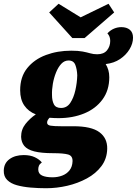

<svg xmlns="http://www.w3.org/2000/svg" viewBox="-70 -799 726 1019"><path d="M175 200Q133 200 92.5 196.5Q52 193 19.5 184Q-13 175 -32 156Q-51 137 -50 106Q-49 67 -19.5 45.5Q10 24 56 24Q91 24 115 35.5Q139 47 152 63Q140 72 136.5 81Q133 90 133 100Q133 123 153 132.5Q173 142 209 142Q236 142 260 133Q284 124 299 105Q314 86 315 57Q316 28 291.5 21Q267 14 212 14Q149 14 112 4.5Q75 -5 59 -24.5Q43 -44 42 -73Q42 -112 65.5 -141.5Q89 -171 120 -192Q81 -207 59 -239Q37 -271 37 -320Q37 -391 74.5 -437.5Q112 -484 173.5 -507Q235 -530 308 -530Q345 -530 368.5 -525.5Q392 -521 409 -516Q426 -511 446 -511Q481 -511 498 -532Q515 -553 515 -582Q515 -606 500 -622Q516 -639 535 -647Q554 -655 574 -655Q602 -655 619 -641Q636 -627 636 -599Q636 -568 617.5 -537.5Q599 -507 567 -485.5Q535 -464 491 -459Q500 -444 505 -427Q510 -410 510 -389Q510 -320 474 -271Q438 -222 377 -197Q316 -172 241 -172Q230 -172 218 -172.5Q206 -173 193 -174Q188 -169 184 -162.5Q180 -156 180 -148Q180 -135 198.5 -132Q217 -129 254 -129H320Q415 -129 457.5 -97.5Q500 -66 499 -10Q498 43 468.5 82.5Q439 122 391 148Q343 174 287 187Q231 200 175 200ZM254 -226Q285 -226 303 -253Q321 -280 330 -320Q339 -360 340 -399Q339 -430 330 -454Q321 -478 294 -478Q272 -478 255.5 -460.5Q239 -443 227.5 -414.5Q216 -386 210.5 -354.5Q205 -323 206 -294Q206 -265 216 -245.5Q226 -226 254 -226ZM314 -597 191 -733 241 -779 358 -707 506 -779 536 -733 379 -597Z"/></svg>

Font: Sansita Swashed Light ExtraBold
Style: Regular
Weight: 800
Version: Version 1.003